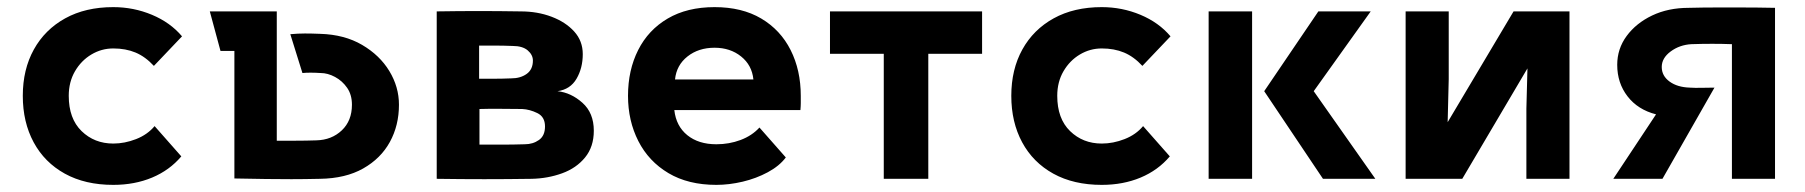

<svg xmlns="http://www.w3.org/2000/svg" viewBox="-20 -502 5068 539"><path d="M414 -148 489 -63Q456 -24 407 -3.5Q358 17 298 17Q219 17 162 -14.5Q105 -46 74.5 -102.5Q44 -159 44 -233Q44 -307 75 -363Q106 -419 163 -450.5Q220 -482 298 -482Q355 -482 406.5 -460.5Q458 -439 491 -400L412 -317Q388 -343 360.5 -354.5Q333 -366 298 -366Q265 -366 236.5 -349Q208 -332 190.5 -302Q173 -272 173 -233Q173 -169 209 -134Q245 -99 298 -99Q330 -99 362 -111.5Q394 -124 414 -148Z M757 -470V-107Q781 -107 810 -107Q839 -107 868 -108Q911 -109 939.5 -136Q968 -163 968 -208Q968 -236 954.5 -255.5Q941 -275 920.5 -286Q900 -297 880 -297Q849 -299 829 -297L795 -406Q817 -408 836 -408Q855 -408 879 -407Q947 -405 996.5 -376Q1046 -347 1073 -302.5Q1100 -258 1100 -208Q1100 -150 1074.5 -103.5Q1049 -57 999.5 -29Q950 -1 878 0Q833 1 798 1Q763 1 726 0.5Q689 0 638 -1V-359H599L569 -470Z M1206 0V-470Q1268 -471 1323.5 -471Q1379 -471 1442 -470Q1489 -470 1528.5 -455Q1568 -440 1592 -413.5Q1616 -387 1616 -350Q1616 -311 1598.5 -281Q1581 -251 1545 -246Q1583 -242 1615 -213.5Q1647 -185 1647 -135Q1647 -90 1622.5 -60Q1598 -30 1558 -15.5Q1518 -1 1473 0Q1403 1 1339.5 1Q1276 1 1206 0ZM1325 -281Q1351 -281 1370 -281Q1389 -281 1415 -282Q1441 -282 1458.5 -294.5Q1476 -307 1476 -332Q1476 -348 1461.5 -360.5Q1447 -373 1419 -373Q1392 -374 1372 -374Q1352 -374 1325 -374ZM1326 -96Q1361 -96 1390.5 -96Q1420 -96 1453 -97Q1476 -97 1493 -109Q1510 -121 1510 -147Q1510 -174 1488.5 -184.5Q1467 -195 1446 -196Q1414 -196 1386.5 -196.5Q1359 -197 1326 -196Z M2112 -144 2186 -60Q2168 -36 2135.5 -18.5Q2103 -1 2065 8Q2027 17 1991 17Q1912 17 1856.5 -16Q1801 -49 1772 -106Q1743 -163 1743 -233Q1743 -305 1771.5 -361.5Q1800 -418 1854.5 -450Q1909 -482 1986 -482Q2063 -482 2117 -450Q2171 -418 2199.5 -361.5Q2228 -305 2228 -233Q2228 -221 2228 -212.5Q2228 -204 2227 -193H1873Q1878 -148 1909.5 -122.5Q1941 -97 1991 -97Q2027 -97 2059 -109Q2091 -121 2112 -144ZM1875 -279H2095Q2091 -319 2060.5 -343.5Q2030 -368 1986 -368Q1941 -368 1910 -343.5Q1879 -319 1875 -279Z M2586 0H2461V-351H2310V-470H2737V-351H2586Z M3189 -148 3264 -63Q3231 -24 3182 -3.5Q3133 17 3073 17Q2994 17 2937 -14.5Q2880 -46 2849.5 -102.5Q2819 -159 2819 -233Q2819 -307 2850 -363Q2881 -419 2938 -450.5Q2995 -482 3073 -482Q3130 -482 3181.5 -460.5Q3233 -439 3266 -400L3187 -317Q3163 -343 3135.5 -354.5Q3108 -366 3073 -366Q3040 -366 3011.5 -349Q2983 -332 2965.5 -302Q2948 -272 2948 -233Q2948 -169 2984 -134Q3020 -99 3073 -99Q3105 -99 3137 -111.5Q3169 -124 3189 -148Z M3373 -470H3495V0H3373ZM3529 -246 3681 -470H3828L3668 -246L3841 0H3694Z M4386 -470V0H4265V-197L4268 -310L4085 0H3926V-470H4047V-280L4044 -159L4229 -470Z M4842 0V-378Q4788 -380 4728 -378Q4695 -376 4670 -357.5Q4645 -339 4645 -314Q4645 -289 4667 -273Q4689 -257 4724 -256Q4738 -255 4757.5 -255.5Q4777 -256 4793 -256L4647 0H4509L4629 -181Q4578 -194 4549 -231.5Q4520 -269 4520 -320Q4520 -365 4546.5 -401Q4573 -437 4618 -458.5Q4663 -480 4721 -480Q4761 -481 4796.5 -481Q4832 -481 4871.5 -481Q4911 -481 4963 -480V0Z"/></svg>

Font: Kreadon
Style: Bold
Weight: 700
Designer: Reiya WATANABE
Foundry: StudioGnu
Version: Version 1.003; ttfautohint (v1.8.4.7-5d5b);gftools[0.9.32]